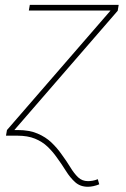

<svg xmlns="http://www.w3.org/2000/svg" viewBox="-20 -542 504 767"><path d="M3.9 0 7.8 -22.5 420.9 -499V-500H95.2L99.1 -522.5H454.1L450.2 -499L38.1 -23.4L31.7 0ZM331.1 204.1Q300.8 204.1 280.5 186Q260.3 168 243.4 140.9Q226.6 113.8 206.5 86.4Q190.4 63.5 169.7 43.7Q148.9 23.9 119.9 12Q90.8 0 49.3 0H21L24.9 -22.5H51.3Q97.2 -22.5 129.9 -8.5Q162.6 5.4 185.5 27.3Q208.5 49.3 225.1 73.2Q246.1 101.6 261 126.2Q275.9 150.9 292 166.3Q308.1 181.6 331.5 181.6Q339.8 181.6 350.1 179.9Q360.4 178.2 370.6 173.8L376.5 194.3Q364.3 199.2 352.5 201.7Q340.8 204.1 331.1 204.1Z"/></svg>

Font: Inter 28pt Thin
Style: Italic
Weight: 250
Italic angle: -9.3988°
Designer: Rasmus Andersson
Foundry: rsms
Version: Version 4.001;git-66647c0bb